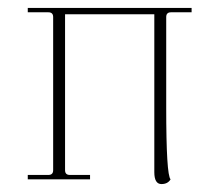

<svg xmlns="http://www.w3.org/2000/svg" viewBox="-20 -452 543 484"><path d="M50 0V-11H102Q114 -11 114 -23V-409Q114 -421 102 -421H50V-432H463V-421H411Q399 -421 399 -409V-181Q399 -11 410 0Q403 12 387 12Q369 12 369 -18V-416H144V-23Q144 -11 156 -11H207V0Z"/></svg>

Font: Arapey Thin-Display
Style: Regular
Weight: 100
Designer: Eduardo Rodriguez Tunni
Foundry: Eduardo Rodriguez Tunni
Version: Version 4.000